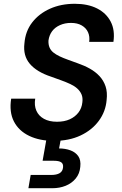

<svg xmlns="http://www.w3.org/2000/svg" viewBox="-20 -732 642 1014"><path d="M265 12Q189 12 134 -14.5Q79 -41 53.5 -90.5Q28 -140 39 -211H166Q160 -175 172 -147.5Q184 -120 212 -104.5Q240 -89 281 -89Q320 -89 348.5 -102Q377 -115 394.5 -138Q412 -161 415 -192Q418 -216 410.5 -233.5Q403 -251 388 -264.5Q373 -278 351.5 -288Q330 -298 304 -307.5Q278 -317 250 -327Q174 -352 137.5 -395Q101 -438 109 -503Q114 -567 150 -613.5Q186 -660 244 -686Q302 -712 375 -712Q444 -712 492.5 -687.5Q541 -663 564.5 -618Q588 -573 579 -511H451Q455 -539 445 -561.5Q435 -584 412 -597.5Q389 -611 355 -611Q323 -611 297 -599.5Q271 -588 255.5 -567.5Q240 -547 236 -518Q235 -497 241.5 -481.5Q248 -466 261.5 -455Q275 -444 295 -434.5Q315 -425 339 -416.5Q363 -408 390 -398Q425 -386 454.5 -369.5Q484 -353 505.5 -330Q527 -307 537.5 -276Q548 -245 543 -203Q538 -143 502 -94Q466 -45 405.5 -16.5Q345 12 265 12ZM130 262 142 192H250Q279 192 295 182.5Q311 173 313 152Q315 133 303 125Q291 117 264 117H205L227 -7H303L292 52Q325 52 352 62Q379 72 393.5 93Q408 114 404 149Q401 185 380 210.5Q359 236 327 249Q295 262 257 262Z"/></svg>

Font: DM Sans 12pt SemiBold
Style: Italic
Weight: 600
Italic angle: -10°
Version: Version 4.004;gftools[0.9.30]